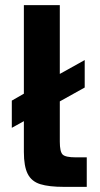

<svg xmlns="http://www.w3.org/2000/svg" viewBox="-20 -728 388 748"><path d="M229 0Q171 0 137 -10.5Q103 -21 88 -50.5Q73 -80 73 -136V-256L26 -230V-336L73 -363V-708H213V-440L310 -494V-387L213 -333V-176Q213 -137 224 -126Q235 -115 275 -115H318V0Z"/></svg>

Font: Atkinson Hyperlegible Next
Style: Bold
Weight: 700
Designer: Elliott Scott, Megan Eiswerth, Linus Boman, Theodore Petrosky, Letters from Sweden
Foundry: Applied Design Works, Letters from Sweden
Version: Version 2.001